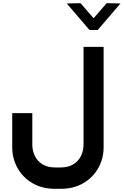

<svg xmlns="http://www.w3.org/2000/svg" viewBox="-20 -947 780 1212"><path d="M364.2 244.9Q445.1 244.9 506.4 208.9Q567.7 172.9 600.9 112.9Q634.1 53 634.1 -17.3V-651.1H507.3V-34.1Q507.3 4.4 491.2 37.3Q475.1 70.2 442.8 90.1Q410.5 110 364.2 110H327.1Q280.4 110 248.1 90.1Q215.8 70.2 199.9 37.3Q184 4.4 184 -34.1V-232.7H57.2V-17.3Q57.2 53 90.2 112.9Q123.2 172.9 184.5 208.9Q245.8 244.9 327.1 244.9ZM740.5 -925.1 653.5 -927 570.9 -831.8 488.3 -927 401.3 -925.1 545.1 -757.5H596.7Z"/></svg>

Font: Arad-VF Thin Dots1
Style: Regular
Weight: 100
Designer: Mohammad Darvishi
Version: Version 1.000;August 30, 2024;FontCreator 15.0.0.2992 64-bit